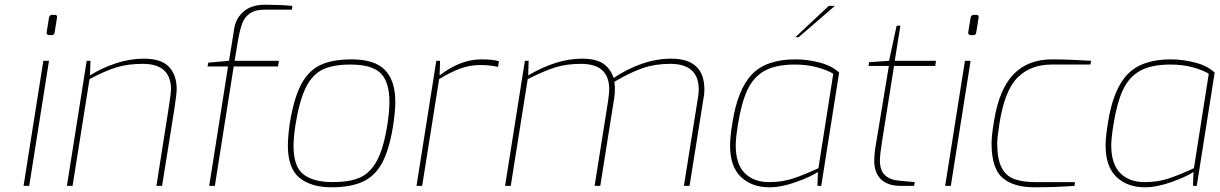

<svg xmlns="http://www.w3.org/2000/svg" viewBox="-20 -789 5180 815"><path d="M178 -652 188 -714Q190 -726 202 -726H213Q224 -726 222 -714L212 -652Q211 -640 199 -640H188Q183 -640 180 -643.5Q177 -647 178 -652ZM164 -531H188L104 0H80Z M348 -531H364L362 -469Q413 -501 472.5 -520.5Q532 -540 590 -540Q665 -540 697.5 -505Q730 -470 730 -411Q730 -391 721 -332L668 0H644L696 -331Q706 -396 706 -409Q706 -518 586 -518Q523 -518 474 -503Q425 -488 360 -453L288 0H264Z M948 -507H861L864 -523L952 -531L966 -616Q967 -622 974 -667Q981 -712 1014.5 -740.5Q1048 -769 1106 -769Q1164 -769 1221 -764L1219 -748H1103Q1063 -748 1040.5 -732Q1018 -716 1008 -689Q998 -662 990 -616L976 -531H1164L1160 -507H972L892 0H868Z M1202 -170Q1202 -209 1210 -265Q1227 -371 1258 -430Q1289 -489 1340 -513Q1391 -537 1473 -537Q1570 -537 1614 -492Q1658 -447 1658 -356Q1658 -316 1648 -251Q1632 -153 1602 -97.5Q1572 -42 1520.5 -18Q1469 6 1387 6Q1300 6 1251 -34.5Q1202 -75 1202 -170ZM1624 -258Q1633 -315 1633 -356Q1633 -442 1595.5 -478.5Q1558 -515 1468 -515Q1394 -515 1350 -494Q1306 -473 1278.5 -418Q1251 -363 1234 -258Q1226 -204 1226 -170Q1226 -81 1268.5 -48.5Q1311 -16 1392 -16Q1463 -16 1507 -35Q1551 -54 1579.5 -106Q1608 -158 1624 -258Z M1832 -531H1848L1846 -469Q1935 -537 2023 -537Q2073 -537 2098 -529L2094 -505Q2060 -513 2019 -513Q1973 -513 1931 -497Q1889 -481 1844 -453L1772 0H1748Z M2208 -531H2224L2222 -469Q2343 -540 2450 -540Q2510 -540 2540.5 -519Q2571 -498 2585 -458Q2639 -495 2702.5 -517.5Q2766 -540 2829 -540Q2970 -540 2970 -409Q2970 -390 2966 -370L2907 0H2883L2942 -370Q2946 -390 2946 -409Q2946 -518 2825 -518Q2760 -518 2707 -499.5Q2654 -481 2588 -442Q2590 -424 2590 -413Q2590 -385 2585 -359L2528 0H2504L2561 -359Q2566 -394 2566 -410Q2566 -518 2446 -518Q2385 -518 2337 -503Q2289 -488 2220 -453L2148 0H2124Z M3079 -171Q3079 -208 3089 -268Q3111 -410 3172 -473.5Q3233 -537 3356 -537Q3407 -537 3459 -523.5Q3511 -510 3542 -481L3466 0H3450L3452 -59Q3422 -39 3359.5 -16.5Q3297 6 3246 6Q3171 6 3125 -38Q3079 -82 3079 -171ZM3454 -75 3517 -476Q3493 -491 3450 -503Q3407 -515 3354 -515Q3274 -515 3226.5 -489Q3179 -463 3153 -408Q3127 -353 3112 -258Q3103 -201 3103 -172Q3103 -93 3141 -54.5Q3179 -16 3245 -16Q3299 -16 3344 -30.5Q3389 -45 3454 -75ZM3498 -764H3524L3370 -631H3356Z M3691 -107Q3691 -133 3695 -158Q3699 -183 3700 -188L3753 -509H3667L3669 -525L3754 -531L3786 -680H3802L3778 -531H3953L3950 -509H3775L3724 -188Q3715 -132 3715 -107Q3715 -68 3735 -47Q3755 -26 3797 -22L3863 -16L3860 0H3804Q3748 0 3719.5 -28Q3691 -56 3691 -107Z M4090 -652 4100 -714Q4102 -726 4114 -726H4125Q4136 -726 4134 -714L4124 -652Q4123 -640 4111 -640H4100Q4095 -640 4092 -643.5Q4089 -647 4090 -652ZM4076 -531H4100L4016 0H3992Z M4189 -180Q4189 -213 4199 -273Q4221 -411 4282.5 -474Q4344 -537 4445 -537Q4514 -537 4612 -531L4608 -515H4443Q4355 -515 4299.5 -460Q4244 -405 4222 -262Q4213 -204 4213 -180Q4213 -115 4231 -79Q4249 -43 4284 -29.5Q4319 -16 4375 -16H4543L4541 0Q4459 6 4371 6Q4282 6 4235.5 -34Q4189 -74 4189 -180Z M4673 -171Q4673 -208 4683 -268Q4705 -410 4766 -473.5Q4827 -537 4950 -537Q5001 -537 5053 -523.5Q5105 -510 5136 -481L5060 0H5044L5046 -59Q5016 -39 4953.5 -16.5Q4891 6 4840 6Q4765 6 4719 -38Q4673 -82 4673 -171ZM5048 -75 5111 -476Q5087 -491 5044 -503Q5001 -515 4948 -515Q4868 -515 4820.5 -489Q4773 -463 4747 -408Q4721 -353 4706 -258Q4697 -201 4697 -172Q4697 -93 4735 -54.5Q4773 -16 4839 -16Q4893 -16 4938 -30.5Q4983 -45 5048 -75Z"/></svg>

Font: Exo Thin
Style: Italic
Weight: 250
Italic angle: -9°
Designer: Natanael Gama
Foundry: Natanael Gama
Version: Version 1.500; ttfautohint (v1.6)